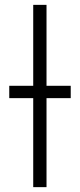

<svg xmlns="http://www.w3.org/2000/svg" viewBox="-20 -770 329 790"><path d="M171.4 0H116.7V-750H171.4ZM271 -366.2H18.1V-417H271Z"/></svg>

Font: Roboto Condensed Light
Style: Regular
Weight: 300
Designer: Google
Version: Version 2.134; 2016